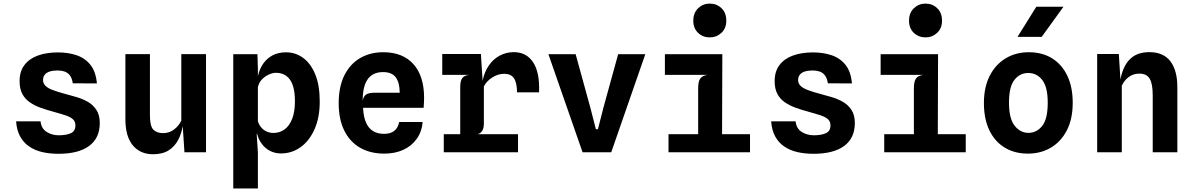

<svg xmlns="http://www.w3.org/2000/svg" viewBox="-20 -847 6640 1068"><path d="M305 8.5Q256 8.5 214.5 -1.2Q173 -11 141.8 -32.5Q110.5 -54 91.8 -88.5Q73 -123 69.5 -172H205.5Q210 -131.5 239.8 -113Q269.5 -94.5 306.5 -94.5Q348 -94.5 373.8 -106Q399.5 -117.5 399.5 -149.5Q399.5 -171 385.5 -183.8Q371.5 -196.5 344.2 -205.5Q317 -214.5 277 -225.5Q240 -235.5 206.2 -247.5Q172.5 -259.5 146 -277.8Q119.5 -296 104.2 -324.5Q89 -353 89 -395.5Q89 -449.5 115.8 -485Q142.5 -520.5 190.5 -538Q238.5 -555.5 303 -555.5Q358.5 -555.5 405.2 -540Q452 -524.5 482.5 -487Q513 -449.5 519 -383L385 -383.5Q380.5 -412.5 368.5 -428Q356.5 -443.5 339 -449.2Q321.5 -455 300.5 -455Q274 -455 256 -449Q238 -443 228.8 -431.2Q219.5 -419.5 219.5 -401.5Q219.5 -383 232.8 -369.8Q246 -356.5 273.8 -346Q301.5 -335.5 343 -324.5Q374 -316.5 407.5 -306.5Q441 -296.5 469.8 -279.8Q498.5 -263 516.8 -234.8Q535 -206.5 535 -162.5Q535 -79 475.8 -35.2Q416.5 8.5 305 8.5Z M831.5 11Q760 11 718.8 -38.5Q677.5 -88 677.5 -184V-546H814V-204.5Q814 -146 832.8 -126.2Q851.5 -106.5 887.5 -106.5Q922.5 -106.5 949.2 -127.5Q976 -148.5 988.5 -176V-546H1126V0H1006L996.5 -145Q989 -105 973.5 -73Q953.5 -33.5 919 -11.2Q884.5 11 831.5 11Z M1277.5 201.5V-545.5H1412L1414.5 -464.5V-423Q1423 -462 1443 -491.5Q1463.5 -521.5 1495.5 -538.8Q1527.5 -556 1571 -556Q1624 -556 1666.5 -524.8Q1709 -493.5 1733.8 -432.8Q1758.5 -372 1758.5 -282.5Q1758.5 -192.5 1729.5 -127.8Q1700.5 -63 1651.8 -28.2Q1603 6.5 1543.5 6.5Q1509.5 6.5 1481.8 -7.8Q1454 -22 1435.5 -48Q1417 -72.5 1409.5 -106L1408 -97L1414.5 0.5V201.5ZM1414.5 -361.5V-173.5Q1420 -153.5 1432 -139.5Q1445 -123.5 1463 -115.5Q1481 -107.5 1501 -107.5Q1536 -107.5 1563 -127.2Q1590 -147 1605.2 -186Q1620.5 -225 1620.5 -282.5Q1620.5 -365.5 1593 -403.8Q1565.5 -442 1514.5 -442Q1496.5 -442 1475 -432.2Q1453.5 -422.5 1436.5 -404.5Q1419.5 -386.5 1414.5 -361.5Z M2118 7.5Q2040 7.5 1983 -25.2Q1926 -58 1895 -120.8Q1864 -183.5 1864 -273Q1864 -364.5 1895.5 -427.8Q1927 -491 1983 -523.8Q2039 -556.5 2112 -556.5Q2220 -556.5 2279.5 -490.5Q2339 -424.5 2339 -303Q2339 -288 2338.2 -275.5Q2337.5 -263 2336.5 -247.5H1999.5Q2002 -196 2016.5 -164Q2031 -132 2056.2 -117.2Q2081.5 -102.5 2116.5 -102.5Q2150.5 -102.5 2172 -118.2Q2193.5 -134 2200.5 -168.5H2331Q2326.5 -114.5 2298.2 -74.8Q2270 -35 2223.8 -13.8Q2177.5 7.5 2118 7.5ZM1997.5 -286Q2001.5 -312 2017.2 -321.5Q2033 -331 2058.5 -331H2203.5Q2203 -388 2181.2 -417Q2159.5 -446 2110.5 -446Q2053.5 -446 2025.2 -406Q1997 -366 1997.5 -286Z M2448.5 0V-100.5H2540V-362.5Q2540 -396.5 2550.8 -411.8Q2561.5 -427 2589 -430.5H2440V-546.5H2655L2664.5 -398Q2675 -448.5 2700 -484Q2725 -519.5 2760.8 -538.2Q2796.5 -557 2838 -557Q2908 -557 2945.5 -500.5Q2983 -444 2978.5 -333.5H2856Q2855.5 -388 2838.5 -412.2Q2821.5 -436.5 2784.5 -436.5Q2750.5 -436.5 2718.5 -416.2Q2686.5 -396 2671.5 -366.5V-159.5Q2671.5 -135 2662.8 -120Q2654 -105 2637 -100.5H2861.5V0Z M3220.5 0 3030.5 -545.5H3182L3264 -247.5L3294.5 -128.5H3306L3336.5 -248L3418.5 -545.5H3569.5L3380 0Z M3698.5 0V-100.5H3863.5V-357Q3863.5 -393.5 3875.2 -410.2Q3887 -427 3916.5 -430.5H3678.5V-545.5H3998L3996.5 -100.5H4152V0ZM3928 -639Q3890 -639 3863.2 -664.2Q3836.5 -689.5 3836.5 -732Q3836.5 -775.5 3863.5 -801.2Q3890.5 -827 3928 -827Q3966.5 -827 3993.2 -801.5Q4020 -776 4020 -732Q4020 -689.5 3992.8 -664.2Q3965.5 -639 3928 -639Z M4505 8.5Q4456 8.5 4414.5 -1.2Q4373 -11 4341.8 -32.5Q4310.5 -54 4291.8 -88.5Q4273 -123 4269.5 -172H4405.5Q4410 -131.5 4439.8 -113Q4469.5 -94.5 4506.5 -94.5Q4548 -94.5 4573.8 -106Q4599.5 -117.5 4599.5 -149.5Q4599.5 -171 4585.5 -183.8Q4571.5 -196.5 4544.2 -205.5Q4517 -214.5 4477 -225.5Q4440 -235.5 4406.2 -247.5Q4372.5 -259.5 4346 -277.8Q4319.5 -296 4304.2 -324.5Q4289 -353 4289 -395.5Q4289 -449.5 4315.8 -485Q4342.5 -520.5 4390.5 -538Q4438.5 -555.5 4503 -555.5Q4558.5 -555.5 4605.2 -540Q4652 -524.5 4682.5 -487Q4713 -449.5 4719 -383L4585 -383.5Q4580.5 -412.5 4568.5 -428Q4556.5 -443.5 4539 -449.2Q4521.5 -455 4500.5 -455Q4474 -455 4456 -449Q4438 -443 4428.8 -431.2Q4419.5 -419.5 4419.5 -401.5Q4419.5 -383 4432.8 -369.8Q4446 -356.5 4473.8 -346Q4501.5 -335.5 4543 -324.5Q4574 -316.5 4607.5 -306.5Q4641 -296.5 4669.8 -279.8Q4698.5 -263 4716.8 -234.8Q4735 -206.5 4735 -162.5Q4735 -79 4675.8 -35.2Q4616.5 8.5 4505 8.5Z M4898.5 0V-100.5H5063.5V-357Q5063.5 -393.5 5075.2 -410.2Q5087 -427 5116.5 -430.5H4878.5V-545.5H5198L5196.5 -100.5H5352V0ZM5128 -639Q5090 -639 5063.2 -664.2Q5036.5 -689.5 5036.5 -732Q5036.5 -775.5 5063.5 -801.2Q5090.5 -827 5128 -827Q5166.5 -827 5193.2 -801.5Q5220 -776 5220 -732Q5220 -689.5 5192.8 -664.2Q5165.5 -639 5128 -639Z M5698 7.5Q5624 7.5 5569 -25.8Q5514 -59 5483.5 -122Q5453 -185 5453 -273.5Q5453 -362 5485.2 -425.2Q5517.5 -488.5 5574 -522.5Q5630.5 -556.5 5702.5 -556.5Q5778 -556.5 5832.8 -522.2Q5887.5 -488 5917.2 -425Q5947 -362 5947 -276Q5947 -185 5914.2 -121.8Q5881.5 -58.5 5825.2 -25.5Q5769 7.5 5698 7.5ZM5700.5 -108Q5746.5 -108 5777.2 -146.5Q5808 -185 5808 -275.5Q5808 -363.5 5777.5 -402.2Q5747 -441 5699.5 -441Q5653 -441 5622.8 -402.8Q5592.5 -364.5 5592.5 -277Q5592.5 -187 5624 -147.5Q5655.5 -108 5700.5 -108ZM5640 -642 5744.5 -809.5H5895.5L5774.5 -642Z M6083 0V-546.5H6203.5L6212.5 -404.5Q6225.5 -475 6260.5 -513Q6300.5 -557 6373 -557Q6451 -557 6490 -506.5Q6529 -456 6529 -361.5V0H6392V-317.5Q6392 -381.5 6375 -409.5Q6358 -437.5 6317.5 -437.5Q6285 -437.5 6259.8 -419.5Q6234.5 -401.5 6220 -370.5V0Z"/></svg>

Font: Spline Sans Mono SemiBold
Style: Regular
Weight: 600
Monospace: yes
Version: Version 1.004